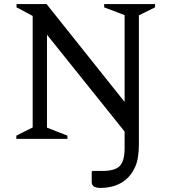

<svg xmlns="http://www.w3.org/2000/svg" viewBox="-20 -680 839 940"><path d="M60 0V-16L140 -56V-602L61 -644V-660H208L590 -181V-606L490 -644V-660H739V-644L660 -605V26Q660 96 642 136.5Q624 177 595 200Q547 240 471 240Q429 240 429 211V161L433 157H479Q544 157 567 132Q590 107 590 46V-36L210 -510V-55L310 -16V0Z"/></svg>

Font: Spectral
Style: Regular
Weight: 400
Designer: Jean-Baptiste Levee
Foundry: Production Type
Version: Version 1.002